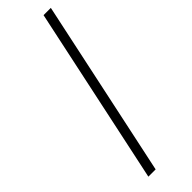

<svg xmlns="http://www.w3.org/2000/svg" viewBox="-246 -721 728 728"><g transform="rotate(-45 117.5 -357.0)"><path d="M42 0H81L233 -714H194Z"/></g></svg>

Font: Noto Sans ExtraLight
Style: Italic
Weight: 200
Italic angle: -12°
Designer: Monotype Design Team
Foundry: Monotype Imaging Inc.
Version: Version 2.013